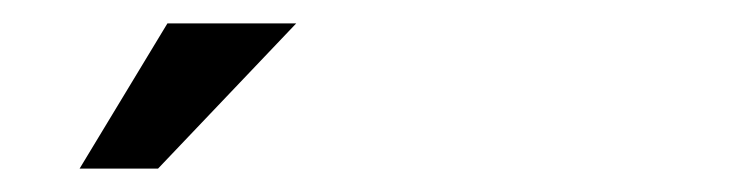

<svg xmlns="http://www.w3.org/2000/svg" viewBox="-20 -700 640 164"><path d="M48 -556H115L233 -680H123Z"/></svg>

Font: LT Wave Mono
Style: Regular
Weight: 400
Designer: Daniel Lyons
Version: Version 2.5 (Glyphs App)